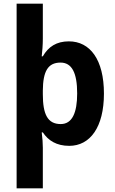

<svg xmlns="http://www.w3.org/2000/svg" viewBox="-20 -780 624 1040"><path d="M543 -273C543 -457 468 -556 353 -556C286 -556 242 -527 212 -475H206C209 -500 212 -538 212 -571V-760H70V240H212V20C212 -1 210 -34 206 -63H212C241 -19 286 10 355 10C468 10 543 -91 543 -273ZM398 -274C398 -169 371 -108 309 -108C237 -108 212 -162 212 -270V-290C213 -393 239 -441 308 -441C369 -441 398 -386 398 -274Z"/></svg>

Font: Noto Sans Myanmar SemiCondensed
Style: Bold
Weight: 700
Width: 4
Designer: Monotype Design Team
Foundry: Monotype Imaging Inc.
Version: Version 2.107